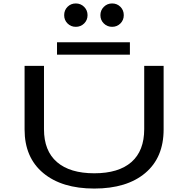

<svg xmlns="http://www.w3.org/2000/svg" viewBox="-20 -1082 1090 1113"><path d="M352 -994Q352 -1023 371.5 -1042.5Q391 -1062 419.5 -1062Q448 -1062 467.8 -1042.2Q487.5 -1022.5 487.5 -994Q487.5 -965.5 467.8 -946Q448 -926.5 419.5 -926.5Q391 -926.5 371.5 -946Q352 -965.5 352 -994ZM697.5 -994Q697.5 -965.5 678 -946Q658.5 -926.5 630 -926.5Q601.5 -926.5 581.8 -946Q562 -965.5 562 -994Q562 -1022.5 581.8 -1042.2Q601.5 -1062 630 -1062Q658.5 -1062 678 -1042.5Q697.5 -1023 697.5 -994ZM310.5 -837H733V-765H310.5ZM526.5 11Q338.5 11 230.5 -79Q122.5 -169 122.5 -331.5V-700H235V-332.5Q235 -207.5 310.2 -142.5Q385.5 -77.5 526.5 -77.5Q667.5 -77.5 741.8 -142.5Q816 -207.5 816 -333.5V-700H928.5V-331.5Q928.5 -168.5 821.8 -78.8Q715 11 526.5 11Z"/></svg>

Font: League Mono Extended
Style: Regular
Weight: 400
Width: 9
Designer: Tyler Finck
Foundry: The League of Moveable Type / Tyler Finck
Version: Version 2.210